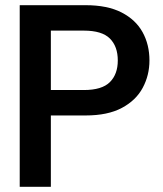

<svg xmlns="http://www.w3.org/2000/svg" viewBox="-20 -720 629 740"><path d="M56 0V-700H310Q394 -700 448.5 -672Q503 -644 529.5 -596Q556 -548 556 -487Q556 -430 530 -381.5Q504 -333 449.5 -304Q395 -275 310 -275H176V0ZM176 -373H303Q373 -373 403.5 -403.5Q434 -434 434 -487Q434 -541 403.5 -571.5Q373 -602 303 -602H176Z"/></svg>

Font: Host Grotesk Light SemiBold
Style: Regular
Weight: 600
Version: Version 1.003